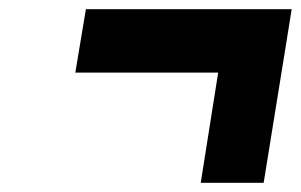

<svg xmlns="http://www.w3.org/2000/svg" viewBox="-20 -565 655 418"><path d="M603 -470 554 -167H417L455 -407H144L167 -545H615Z"/></svg>

Font: Exo ExtraBold
Style: Italic
Weight: 800
Italic angle: -9°
Designer: Natanael Gama
Foundry: Natanael Gama
Version: Version 1.500; ttfautohint (v1.6)